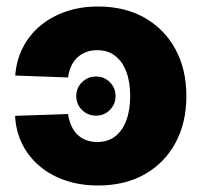

<svg xmlns="http://www.w3.org/2000/svg" viewBox="-20 -553 615 584"><path d="M272 -201.2Q247.1 -201.2 229.5 -218.5Q211.9 -235.8 211.9 -260.7Q211.9 -285.6 229.5 -303Q247.1 -320.3 272 -320.3Q296.9 -320.3 314.2 -303Q331.5 -285.6 331.5 -260.7Q331.5 -235.8 314.2 -218.5Q296.9 -201.2 272 -201.2ZM278.3 11.2Q224.1 11.2 179 -4.2Q133.8 -19.5 100.3 -47.9Q66.9 -76.2 47.6 -114.7Q28.3 -153.3 25.9 -200.7L187 -206.1Q189.9 -186.5 197 -170.7Q204.1 -154.8 215.3 -143.8Q226.6 -132.8 241.7 -127Q256.8 -121.1 275.9 -121.1Q307.6 -121.1 329.8 -137.9Q352.1 -154.8 364 -186.3Q376 -217.8 376 -260.7Q376 -304.2 364 -335.4Q352.1 -366.7 329.8 -383.5Q307.6 -400.4 275.9 -400.4Q256.8 -400.4 241.7 -394.5Q226.6 -388.7 215.1 -377.9Q203.6 -367.2 196.5 -351.8Q189.5 -336.4 187 -317.4L26.4 -323.2Q29.8 -370.1 49.6 -408.4Q69.3 -446.8 102.5 -474.6Q135.7 -502.4 180.4 -517.8Q225.1 -533.2 278.3 -533.2Q359.9 -533.2 420.2 -498.8Q480.5 -464.4 513.7 -403.1Q546.9 -341.8 546.9 -260.7Q546.9 -179.7 513.7 -118.4Q480.5 -57.1 420.2 -22.9Q359.9 11.2 278.3 11.2Z"/></svg>

Font: Inter 28pt ExtraBold
Style: Regular
Weight: 800
Designer: Rasmus Andersson
Foundry: rsms
Version: Version 4.001;git-66647c0bb